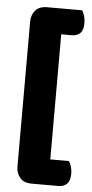

<svg xmlns="http://www.w3.org/2000/svg" viewBox="-55 -690 407 850"><g transform="rotate(5 148.0 -265.0)"><path d="M275 -657Q281 -648 285.5 -633Q290 -618 290 -602Q290 -570 276 -556.5Q262 -543 239 -543H192V13H275Q281 22 285.5 36.5Q290 51 290 68Q290 99 276 113Q262 127 239 127H120Q84 127 67 106.5Q50 86 50 58V-588Q50 -616 67 -636.5Q84 -657 120 -657Z"/></g></svg>

Font: Baloo Tammudu 2
Style: Bold
Weight: 700
Designer: Maithili Shingre, Omkar Shende and Ek Type
Foundry: Ek Type
Version: Version 1.640;hotconv 1.0.111;makeotfexe 2.5.65597; ttfautoh